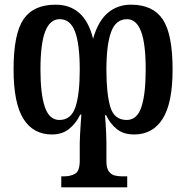

<svg xmlns="http://www.w3.org/2000/svg" viewBox="-20 -565 796 821"><path d="M242 236V189H255Q281 189 301 178Q321 167 321 122V46Q321 32 322.5 7Q324 -18 325.5 -41.5Q327 -65 328 -75H323Q306 -39 276.5 -14.5Q247 10 202 10Q122 10 80 -57Q38 -124 38 -269Q38 -420 80.5 -482.5Q123 -545 218 -545Q279 -545 319.5 -509Q360 -473 378 -399Q399 -474 440.5 -509.5Q482 -545 540 -545Q634 -545 676 -482Q718 -419 718 -268Q718 -124 675.5 -57Q633 10 554 10Q508 10 479.5 -13Q451 -36 434 -72H429Q430 -61 431.5 -39Q433 -17 434 6Q435 29 435 45V125Q435 154 445.5 168Q456 182 471 185.5Q486 189 501 189H524V236ZM234 -52Q284 -52 302.5 -107Q321 -162 321 -266Q321 -376 301 -429.5Q281 -483 235 -483Q194 -483 173.5 -431Q153 -379 153 -267Q153 -162 172 -107Q191 -52 234 -52ZM522 -52Q566 -52 584.5 -107Q603 -162 603 -268Q603 -379 583 -431Q563 -483 523 -483Q475 -483 455 -428Q435 -373 435 -267Q435 -165 451.5 -108.5Q468 -52 522 -52Z"/></svg>

Font: Noto Serif ExtraCondensed SemiBold
Style: Regular
Weight: 600
Width: 2
Designer: Monotype Design Team
Foundry: Monotype Imaging Inc.
Version: Version 2.015; ttfautohint (v1.8.4.7-5d5b)